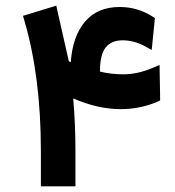

<svg xmlns="http://www.w3.org/2000/svg" viewBox="-20 -663 619 681"><path d="M335.9 -408.7Q374.5 -399.4 418 -399.4Q466.8 -399.4 519.5 -421.4L545.9 -432.6L546.4 -403.8L547.9 -319.8V-306.6L536.1 -301.3Q476.1 -275.9 408.2 -275.9Q326.7 -275.9 239.7 -314Q247.6 -222.7 247.6 -127V-21.5V-2H228H144.5H125V-21.5V-127Q125 -389.2 66.9 -588.4L61.5 -606.9L79.6 -612.3L159.2 -636.7L179.7 -643.1L184.1 -622.6L224.1 -445.8Q224.1 -445.8 225.8 -444.8Q227.5 -443.8 229.2 -443.1Q231 -442.4 231 -441.9Q237.3 -534.2 281.5 -586.2Q325.7 -638.2 404.3 -638.2Q466.8 -638.2 519 -605.5L529.3 -599.1L528.3 -586.9L521 -515.1L518.1 -485.8L492.2 -500Q454.6 -520 414.6 -520Q375.5 -520 355 -494.9Q334.5 -469.7 334.5 -409.7V-409.2Q335 -408.7 335.9 -408.7Z"/></svg>

Font: Shabnam FD
Style: Bold
Weight: 700
Foundry: DejaVu fonts team - Redesigned by Saber Rastikerdar - Based on Vazir font
Version: Version 5.00;October 20, 2019;FontCreator 12.0.0.2547 64-bit